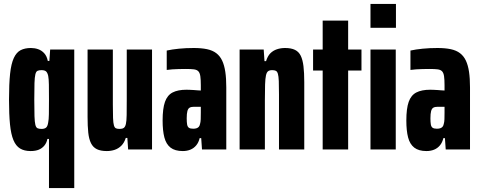

<svg xmlns="http://www.w3.org/2000/svg" viewBox="-20 -763 2452 980"><path d="M230 197V-54H222Q218 -34 206.5 -20Q195 -6 178 1Q161 8 136 8Q104 8 82.5 -5Q61 -18 48.5 -48Q36 -78 31 -128.5Q26 -179 26 -255Q26 -335 31.5 -386.5Q37 -438 50.5 -467Q64 -496 85.5 -507Q107 -518 138 -518Q157 -518 174.5 -512Q192 -506 205.5 -491.5Q219 -477 224 -452H232L236 -510H359V197ZM192 -105Q207 -105 215 -111.5Q223 -118 226 -138Q229 -152 229.5 -180Q230 -208 230 -253Q230 -302 229.5 -331.5Q229 -361 226 -376Q222 -393 214.5 -399Q207 -405 192 -405Q179 -405 171.5 -401.5Q164 -398 160.5 -383.5Q157 -369 156 -339Q155 -309 155 -255Q155 -201 156 -170.5Q157 -140 160.5 -126Q164 -112 171.5 -108.5Q179 -105 192 -105Z M525 8Q494 8 474.5 -1.5Q455 -11 444.5 -32Q434 -53 430.5 -86Q427 -119 427 -166V-510H556V-229Q556 -186 557 -160.5Q558 -135 561.5 -123Q565 -111 572 -108Q579 -105 591 -105Q604 -105 611.5 -110Q619 -115 622.5 -130Q626 -145 626.5 -175.5Q627 -206 627 -257V-510H756V0H634L630 -59H622Q614 -34 599.5 -19.5Q585 -5 566 1.5Q547 8 525 8Z M913 8Q873 8 850.5 -9.5Q828 -27 819 -61.5Q810 -96 810 -148Q810 -209 822 -243Q834 -277 861 -291Q888 -305 932 -305Q940 -305 949.5 -304.5Q959 -304 968.5 -303.5Q978 -303 987.5 -302Q997 -301 1005 -301V-328Q1005 -357 1002.5 -374Q1000 -391 992.5 -399Q985 -407 970 -409Q955 -411 929 -411Q910 -411 892.5 -410.5Q875 -410 859.5 -409Q844 -408 831 -406V-505Q858 -511 893.5 -514.5Q929 -518 969 -518Q1008 -518 1036.5 -512Q1065 -506 1084 -491.5Q1103 -477 1114 -453.5Q1125 -430 1130 -396.5Q1135 -363 1135 -317V0H1011L1007 -58H999Q994 -36 981.5 -21Q969 -6 951.5 1Q934 8 913 8ZM966 -106Q975 -106 982 -108Q989 -110 994 -115Q999 -120 1001 -130Q1004 -140 1004.5 -154.5Q1005 -169 1005 -189V-218H970Q956 -218 948 -213.5Q940 -209 936.5 -196Q933 -183 933 -159Q933 -140 935 -128Q937 -116 944 -111Q951 -106 966 -106Z M1203 0V-510H1326L1330 -451H1338Q1346 -477 1360 -491Q1374 -505 1393.5 -511.5Q1413 -518 1435 -518Q1466 -518 1485.5 -508.5Q1505 -499 1515 -478.5Q1525 -458 1529 -425Q1533 -392 1533 -344V0H1404V-281Q1404 -324 1403 -349Q1402 -374 1398.5 -386Q1395 -398 1388 -401.5Q1381 -405 1369 -405Q1356 -405 1348.5 -399.5Q1341 -394 1337.5 -378Q1334 -362 1333 -332Q1332 -302 1332 -253V0Z M1627 0V-403H1578V-510H1627V-658H1757V-510H1825V-403H1757V0Z M1871 -621V-743H2001V-621ZM1871 0V-510H2000V0Z M2157 8Q2117 8 2094.5 -9.5Q2072 -27 2063 -61.5Q2054 -96 2054 -148Q2054 -209 2066 -243Q2078 -277 2105 -291Q2132 -305 2176 -305Q2184 -305 2193.5 -304.5Q2203 -304 2212.5 -303.5Q2222 -303 2231.5 -302Q2241 -301 2249 -301V-328Q2249 -357 2246.5 -374Q2244 -391 2236.5 -399Q2229 -407 2214 -409Q2199 -411 2173 -411Q2154 -411 2136.5 -410.5Q2119 -410 2103.5 -409Q2088 -408 2075 -406V-505Q2102 -511 2137.5 -514.5Q2173 -518 2213 -518Q2252 -518 2280.5 -512Q2309 -506 2328 -491.5Q2347 -477 2358 -453.5Q2369 -430 2374 -396.5Q2379 -363 2379 -317V0H2255L2251 -58H2243Q2238 -36 2225.5 -21Q2213 -6 2195.5 1Q2178 8 2157 8ZM2210 -106Q2219 -106 2226 -108Q2233 -110 2238 -115Q2243 -120 2245 -130Q2248 -140 2248.5 -154.5Q2249 -169 2249 -189V-218H2214Q2200 -218 2192 -213.5Q2184 -209 2180.5 -196Q2177 -183 2177 -159Q2177 -140 2179 -128Q2181 -116 2188 -111Q2195 -106 2210 -106Z"/></svg>

Font: Saira ExtraCondensed ExtraBold
Style: Regular
Weight: 800
Width: 2
Designer: Hector Gatti with collaboration of the Omnibus-Type team
Foundry: Omnibus-Type
Version: Version 1.101